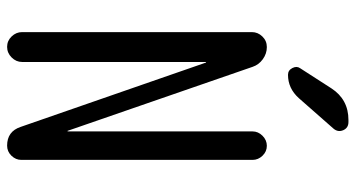

<svg xmlns="http://www.w3.org/2000/svg" viewBox="-250 -750 1000 540"><g transform="rotate(90 250.0 -480.0)"><path d="M70.3 -42V-688.5Q70.3 -705.1 82.5 -717.8Q94.7 -730.5 112.3 -730.5Q130.9 -730.5 146.5 -719.2Q162.1 -708 168 -690.4L347.7 -170.9Q347.7 -169.9 348.6 -169.9Q349.6 -169.9 349.6 -170.9V-690.4Q349.6 -706.1 361.8 -718.3Q374 -730.5 390.1 -730.5Q406.2 -730.5 418 -718.3Q429.7 -706.1 429.7 -690.4V-40Q429.7 -24.4 418 -12.2Q406.2 0 389.6 0Q349.6 0 336.9 -38.1L156.2 -558.6Q156.2 -559.6 155.3 -559.6Q154.3 -559.6 154.3 -558.6V-42Q154.3 -25.4 141.6 -12.7Q128.9 0 111.8 0Q94.7 0 82.5 -12.7Q70.3 -25.4 70.3 -42ZM317.4 -960H323.2Q339.8 -960 346.2 -945.3Q352.5 -930.7 341.8 -918L255.9 -820.3Q228.5 -790 190.4 -790Q177.7 -790 171.4 -802.2Q165 -814.5 171.9 -824.2L228.5 -912.1Q259.8 -960 317.4 -960Z"/></g></svg>

Font: Rounded Mgen+ 1mn regular
Style: Regular
Weight: 400
Designer: [Source Han Sans]
Ryoko NISHIZUKA  (kana & ideographs); Paul D. Hunt (Latin, Greek & Cyrillic); Wenlong ZHANG  (bopomofo
Version: Version 1.059.20150602